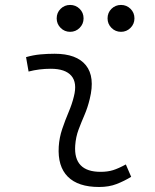

<svg xmlns="http://www.w3.org/2000/svg" viewBox="-20 -744 626 774"><path d="M487.3 -81.1 508.8 -31.2Q481 -14.2 450.2 -2.2Q419.4 9.8 379.4 9.8Q294.9 9.8 253.4 -31.7Q211.9 -73.2 216.8 -153.3Q219.2 -189.9 231 -224.6Q242.7 -259.3 256.6 -292Q270.5 -324.7 277.8 -355Q292 -410.2 267.6 -438.5Q243.2 -466.8 184.6 -466.8Q138.2 -466.8 95.2 -455.6L85 -513.7Q113.8 -522 142.6 -524.7Q171.4 -527.3 200.2 -527.3Q289.1 -527.3 326.4 -480.7Q363.8 -434.1 341.8 -345.2Q333.5 -310.5 320.6 -280.5Q307.6 -250.5 296.6 -221.2Q285.6 -191.9 283.2 -157.7Q275.9 -51.3 385.3 -51.3Q414.1 -51.3 435.8 -58.1Q457.5 -64.9 487.3 -81.1ZM262.7 -615.7Q240.2 -615.7 224.4 -631.6Q208.5 -647.5 208.5 -669.9Q208.5 -692.9 224.4 -708.5Q240.2 -724.1 262.7 -724.1Q285.2 -724.1 301 -708.5Q316.9 -692.9 316.9 -669.9Q316.9 -647.5 301 -631.6Q285.2 -615.7 262.7 -615.7ZM467.8 -615.7Q445.3 -615.7 429.4 -631.6Q413.6 -647.5 413.6 -669.9Q413.6 -692.9 429.4 -708.5Q445.3 -724.1 467.8 -724.1Q490.2 -724.1 506.1 -708.5Q522 -692.9 522 -669.9Q522 -647.5 506.1 -631.6Q490.2 -615.7 467.8 -615.7Z"/></svg>

Font: Cascadia Code PL Light
Style: Italic
Weight: 300
Italic angle: -10°
Monospace: yes
Designer: Aaron Bell
Foundry: Saja Typeworks
Version: Version 2404.023; ttfautohint (v1.8.4)